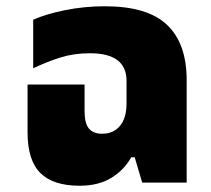

<svg xmlns="http://www.w3.org/2000/svg" viewBox="-20 -583 674 613"><path d="M68 -160V-313H250V-229Q250 -189 264 -172.5Q278 -156 306 -156Q342 -156 363 -181Q384 -206 384 -254V-325Q384 -413 267 -413Q216 -413 173 -399.5Q130 -386 86 -365V-520Q126 -538 187.5 -550.5Q249 -563 315 -563Q451 -563 513.5 -503.5Q576 -444 576 -327V0H434L410 -81H399Q377 -41 336 -15.5Q295 10 234 10Q150 10 109 -30.5Q68 -71 68 -160Z"/></svg>

Font: Noto Sans Thai Black
Style: Regular
Weight: 900
Designer: Monotype Design Team
Foundry: Monotype Imaging Inc.
Version: Version 1.000